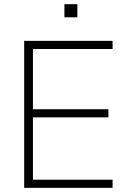

<svg xmlns="http://www.w3.org/2000/svg" viewBox="-20 -901 610 921"><path d="M96 0V-705H520V-666H138V-377H500V-338H138V-39H520V0ZM289 -818V-881H351V-818Z"/></svg>

Font: Nunito Sans 12pt ExtraLight 12pt ExtraLight
Style: Regular
Weight: 250
Version: Version 3.101;gftools[0.9.27]